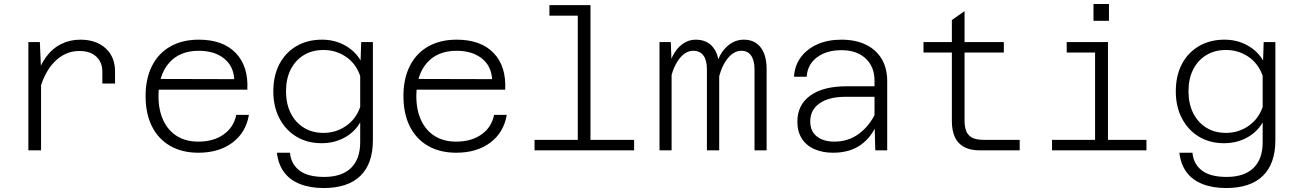

<svg xmlns="http://www.w3.org/2000/svg" viewBox="-20 -758 6540 968"><path d="M496 -337V-397Q496 -444 465.5 -472.5Q435 -501 380 -501Q307 -501 252 -443.5Q197 -386 173 -277L160 -360Q179 -425 211 -469Q243 -513 287.5 -535.5Q332 -558 385 -558Q464 -558 512 -515Q560 -472 560 -397V-337ZM123 0V-546H181L187 -404V0Z M980 12Q898 12 838 -22.5Q778 -57 746 -121Q714 -185 714 -274Q714 -361 746 -425Q778 -489 838.5 -523.5Q899 -558 982 -558Q1104 -558 1168.5 -491Q1233 -424 1227 -306H765L766 -360L1161 -359Q1157 -426 1108.5 -464Q1060 -502 982 -502Q886 -502 832.5 -441Q779 -380 779 -273Q779 -204 803 -152Q827 -100 872 -72Q917 -44 980 -44Q1057 -44 1108 -80.5Q1159 -117 1171 -179H1235Q1220 -90 1152 -39Q1084 12 980 12Z M1798 -453 1801 -546H1860V-51Q1860 67 1797 128.5Q1734 190 1612 190Q1544 190 1493 170Q1442 150 1412.5 110.5Q1383 71 1376 12H1442Q1447 69 1489.5 101.5Q1532 134 1614 134Q1703 134 1749.5 89Q1796 44 1796 -41V-141Q1768 -92 1716.5 -64Q1665 -36 1601 -36Q1529 -36 1474.5 -69Q1420 -102 1389 -161Q1358 -220 1358 -297Q1358 -377 1389 -435.5Q1420 -494 1475.5 -526Q1531 -558 1603 -558Q1668 -558 1719.5 -529Q1771 -500 1798 -453ZM1611 -88Q1674 -88 1724.5 -123Q1775 -158 1796 -219V-375Q1775 -437 1724.5 -471.5Q1674 -506 1611 -506Q1554 -506 1511.5 -480Q1469 -454 1445.5 -407.5Q1422 -361 1422 -298Q1422 -235 1445.5 -188Q1469 -141 1511.5 -114.5Q1554 -88 1611 -88Z M2280 12Q2198 12 2138 -22.5Q2078 -57 2046 -121Q2014 -185 2014 -274Q2014 -361 2046 -425Q2078 -489 2138.5 -523.5Q2199 -558 2282 -558Q2404 -558 2468.5 -491Q2533 -424 2527 -306H2065L2066 -360L2461 -359Q2457 -426 2408.5 -464Q2360 -502 2282 -502Q2186 -502 2132.5 -441Q2079 -380 2079 -273Q2079 -204 2103 -152Q2127 -100 2172 -72Q2217 -44 2280 -44Q2357 -44 2408 -80.5Q2459 -117 2471 -179H2535Q2520 -90 2452 -39Q2384 12 2280 12Z M2893 0V-732H2957V0ZM2675 0V-53H3177V0ZM2750 -679V-732H2925V-679Z M3784 0V-408Q3784 -453 3767 -477.5Q3750 -502 3718 -502Q3672 -502 3636.5 -446.5Q3601 -391 3590 -281L3582 -372Q3590 -462 3632 -510Q3674 -558 3730 -558Q3785 -558 3815 -519Q3845 -480 3845 -410V0ZM3305 0V-546H3362L3366 -436V0ZM3544 0V-408Q3544 -454 3526.5 -478Q3509 -502 3475 -502Q3429 -502 3394 -446Q3359 -390 3348 -281L3344 -373Q3350 -433 3370.5 -474Q3391 -515 3421.5 -536.5Q3452 -558 3487 -558Q3545 -558 3575.5 -519Q3606 -480 3606 -410V0Z M4393 0 4389 -142V-351Q4389 -422 4344 -463.5Q4299 -505 4222 -505Q4147 -505 4099 -469Q4051 -433 4047 -371H3983Q3987 -430 4019 -471.5Q4051 -513 4103 -535.5Q4155 -558 4222 -558Q4293 -558 4345 -533Q4397 -508 4425 -461Q4453 -414 4453 -349V0ZM4180 12Q4127 12 4086 -6Q4045 -24 4022.5 -59.5Q4000 -95 4000 -144Q4000 -229 4065 -276Q4130 -323 4248 -323H4401V-270H4244Q4159 -270 4112 -237Q4065 -204 4065 -146Q4065 -96 4098.5 -70Q4132 -44 4187 -44Q4256 -44 4309 -82.5Q4362 -121 4395 -189L4402 -136Q4375 -67 4319.5 -27.5Q4264 12 4180 12Z M4920 0Q4872 0 4840.5 -17Q4809 -34 4794 -67Q4779 -100 4779 -147V-657L4843 -702V-147Q4843 -123 4850 -101Q4857 -79 4877.5 -66Q4898 -53 4940 -53H5121V0ZM4636 -493V-546H5041V-493Z M5501 0V-546H5566V0ZM5284 0V-53H5760V0ZM5358 -493V-546H5533V-493ZM5493 -653V-738H5571V-653Z M6348 -453 6351 -546H6410V-51Q6410 67 6347 128.5Q6284 190 6162 190Q6094 190 6043 170Q5992 150 5962.5 110.5Q5933 71 5926 12H5992Q5997 69 6039.5 101.5Q6082 134 6164 134Q6253 134 6299.5 89Q6346 44 6346 -41V-141Q6318 -92 6266.5 -64Q6215 -36 6151 -36Q6079 -36 6024.5 -69Q5970 -102 5939 -161Q5908 -220 5908 -297Q5908 -377 5939 -435.5Q5970 -494 6025.5 -526Q6081 -558 6153 -558Q6218 -558 6269.5 -529Q6321 -500 6348 -453ZM6161 -88Q6224 -88 6274.5 -123Q6325 -158 6346 -219V-375Q6325 -437 6274.5 -471.5Q6224 -506 6161 -506Q6104 -506 6061.5 -480Q6019 -454 5995.5 -407.5Q5972 -361 5972 -298Q5972 -235 5995.5 -188Q6019 -141 6061.5 -114.5Q6104 -88 6161 -88Z"/></svg>

Font: Azeret Mono Thin ExtraLight
Style: Regular
Weight: 250
Version: Version 1.002